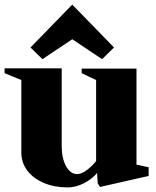

<svg xmlns="http://www.w3.org/2000/svg" viewBox="-40 -799 681 837"><path d="M256 18Q197 18 151 -1.5Q105 -21 79 -55.5Q53 -90 53 -134V-450L-20 -480V-501H229V-162Q229 -109 248 -74.5Q267 -40 297 -40Q314 -40 337 -56.5Q360 -73 379 -97V-450L316 -480V-500H555V-81L608 -70V-32L396 16L386 0L383 -45Q361 -18 325.5 0Q290 18 256 18ZM145 -541 93 -592 275 -779 457 -592 405 -541 275 -628Z"/></svg>

Font: Wittgenstein Black
Style: Regular
Weight: 900
Designer: Jörg Drees
Foundry: Jörg Drees
Version: Version 1.303; ttfautohint (v1.8.4.7-5d5b)